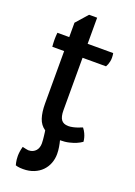

<svg xmlns="http://www.w3.org/2000/svg" viewBox="-160 -702 684 976"><g transform="rotate(20 181.5 -214.0)"><path d="M88.9 -423.3H24.9Q24.4 -428.7 23.9 -435.1Q23.4 -440.4 23.2 -447.8Q22.9 -455.1 22.9 -463.9Q22.9 -472.7 23.4 -480.2Q23.9 -487.8 24.9 -499H88.9V-576.7L145 -640.1H188.5V-499H326.7Q327.6 -494.1 328.4 -487.3Q329.1 -480.5 329.1 -474.1Q329.1 -462.9 326.9 -453.6Q324.7 -444.3 322.3 -437.5Q319.3 -429.7 315.4 -423.3H188.5V-140.1Q188.5 -104.5 200.4 -88.4Q212.4 -72.3 238.8 -72.3Q250 -72.3 262.5 -75Q274.9 -77.6 286.1 -81.5Q298.8 -85.9 312 -91.3Q321.8 -78.6 327.4 -66.4Q333 -54.2 335.4 -44.4Q338.4 -33.2 338.9 -23.4Q325.7 -14.2 308.6 -6.8Q293.9 -0.5 272.5 4.6Q251 9.8 224.1 9.8Q228 24.4 231.2 43.5Q234.4 62.5 234.4 81.1Q234.4 107.4 225.3 131.1Q216.3 154.8 198.7 172.9Q181.2 190.9 155.5 201.4Q129.9 211.9 97.2 211.9Q80.1 211.9 67.9 209.5Q61.5 208 56.6 206.5Q54.7 200.2 53.2 192.4Q51.8 185.5 50.8 177Q49.8 168.5 49.8 158.2Q49.8 147.5 51.5 134.8Q53.2 122.1 57.6 106.4Q68.8 108.9 77.4 110.8Q85.9 112.8 89.8 112.8Q103.5 112.8 113.5 108.2Q123.5 103.5 130.1 95.9Q136.7 88.4 139.9 78.1Q143.1 67.9 143.1 56.6Q143.1 47.4 142.1 36.4Q141.1 25.4 139.9 15.4Q138.7 5.4 137.7 -2Q136.7 -9.3 136.2 -11.7Q109.9 -29.3 99.4 -61.3Q88.9 -93.3 88.9 -139.6Z"/></g></svg>

Font: Basic
Style: Regular
Weight: 400
Designer: Magnus Gaarde
Foundry: Magnus Gaarde
Version: Version 1.003; ttfautohint (v1.1) -l 6 -r 16 -G 0 -x 16 -D l